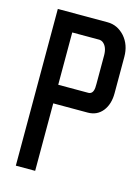

<svg xmlns="http://www.w3.org/2000/svg" viewBox="-99 -674 525 729"><g transform="rotate(15 164.0 -310.0)"><path d="M327.6 -506.9V-364.1Q327.6 -321.1 306.3 -294Q284.6 -266.8 248 -266.8H112.6V-4V-1.5H110.2H39H36.6V-4V-615.6V-617.6H39H232.2Q271.2 -617.6 299.9 -586Q327.6 -554.3 327.6 -506.9ZM232.7 -541Q226.8 -545 219.9 -545.5H112.6V-339.9H231.2Q249 -340.4 251.5 -365.1Q252 -373 252 -380.9V-494.1Q251.5 -527.2 232.7 -541Z"/></g></svg>

Font: RIT Uroob
Style: 

Weight: 700
Designer: Hussain K H
Foundry: RIT
Version: 2.1.1